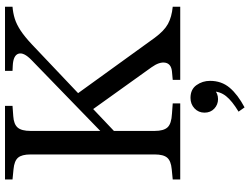

<svg xmlns="http://www.w3.org/2000/svg" viewBox="-135 -605 997 767"><g transform="rotate(-90 363.5 -221.5)"><path d="M204 -246 206 -302 507 -594Q539 -625 532.5 -646Q526 -667 485 -669L464 -670V-700H720V-670Q695 -668 672.5 -661Q650 -654 625.5 -638Q601 -622 569 -592ZM428 0V-30L461 -33Q492 -36 496.5 -59.5Q501 -83 478 -115L304 -358L372 -412L596 -102Q624 -64 651.5 -49Q679 -34 720 -30V0ZM30 0V-30L71 -34Q104 -37 117 -52Q130 -67 130 -102V-598Q130 -633 117 -648Q104 -663 71 -666L30 -670V-700H324V-670L283 -667Q251 -665 237.5 -649.5Q224 -634 224 -598V-102Q224 -66 238.5 -50.5Q253 -35 293 -33L334 -30V0ZM318 257 301 233Q344 207 363 183Q382 159 382 128L405 96Q405 120 389.5 135.5Q374 151 351 151Q329 151 313 136Q297 121 297 97Q297 73 314 57Q331 41 356 41Q390 41 407 65Q424 89 424 119Q424 165 396.5 197.5Q369 230 318 257Z"/></g></svg>

Font: Hedvig Letters Serif 24pt 24pt
Style: Regular
Weight: 400
Version: Version 1.000